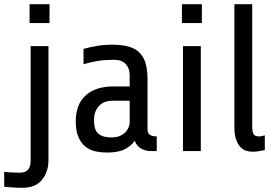

<svg xmlns="http://www.w3.org/2000/svg" viewBox="-66 -720 1322 915"><path d="M165 43Q165 99 134 137Q103 175 41 175Q17 175 -4.5 173.5Q-26 172 -46 170V99Q-30 101 -7 102Q16 103 28 103Q80 103 80 48V-500H165ZM75 -610V-700H170V-610Z M651 0Q644 0 633.5 -2Q623 -4 612 -9Q601 -14 591.5 -24Q582 -34 576 -49Q557 -22 526 -7.5Q495 7 444 7Q417 7 390 1.5Q363 -4 342 -20.5Q321 -37 308 -66Q295 -95 295 -141Q295 -222 342 -265Q389 -308 473 -308H552V-362Q552 -394 533.5 -414.5Q515 -435 477 -435Q434 -435 402 -430Q370 -425 332 -414V-487Q360 -495 395 -501Q430 -507 467 -507Q516 -507 548.5 -497.5Q581 -488 600.5 -467.5Q620 -447 628.5 -416Q637 -385 637 -342V-102Q637 -87 647 -78.5Q657 -70 681 -70V0ZM464 -65Q490 -65 507 -73Q524 -81 534 -92.5Q544 -104 548 -116Q552 -128 552 -135V-240H468Q452 -240 436.5 -235Q421 -230 409 -218.5Q397 -207 389.5 -189.5Q382 -172 382 -147Q382 -100 403 -82.5Q424 -65 464 -65Z M801 -610V-700H896V-610ZM806 0V-500H891V0Z M1196 -5Q1185 -3 1170.5 0Q1156 3 1136 3Q1121 3 1106 -2Q1091 -7 1079 -20Q1067 -33 1059 -55.5Q1051 -78 1051 -112V-700H1136V-117Q1136 -91 1142.5 -80.5Q1149 -70 1169 -70Q1177 -70 1184.5 -72Q1192 -74 1196 -75Z"/></svg>

Font: Share
Style: Regular
Weight: 400
Designer: Ralph du Carrois
Version: Version 1.001